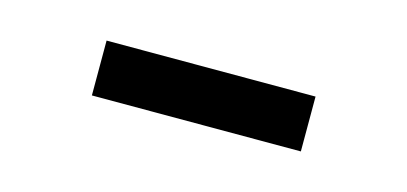

<svg xmlns="http://www.w3.org/2000/svg" viewBox="-26 -773 452 213"><g transform="rotate(15 200.0 -666.5)"><path d="M80 -698H320V-635H80Z"/></g></svg>

Font: Strait
Style: Regular
Weight: 400
Designer: Eduardo Rodriguez Tunni
Foundry: Eduardo Rodriguez Tunni
Version: Version 1.002; ttfautohint (v1.8.4.7-5d5b);gftools[0.9.23]